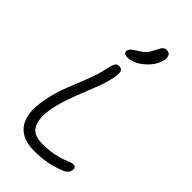

<svg xmlns="http://www.w3.org/2000/svg" viewBox="-297 -1061 1150 1150"><g transform="rotate(45 278.0 -486.0)"><path d="M250 9Q177 9 133 -21Q89 -51 75 -109Q61 -167 77 -251Q93 -330 119.5 -397Q146 -464 171.5 -527.5Q197 -591 210 -658Q216 -684 223.5 -697.5Q231 -711 250 -711Q265 -711 272 -704Q279 -697 280 -681.5Q281 -666 276 -642Q266 -592 248.5 -545Q231 -498 211.5 -450.5Q192 -403 174 -352.5Q156 -302 144 -244Q127 -159 150 -107.5Q173 -56 251 -56Q305 -56 342 -63Q379 -70 403.5 -78.5Q428 -87 444 -94Q460 -101 471 -101Q484 -101 489.5 -94Q495 -87 493 -75Q491 -60 482 -49Q473 -38 454 -30Q406 -10 355 -0.5Q304 9 250 9ZM249 -782Q230 -782 222 -789Q214 -796 216 -807Q219 -821 230 -830.5Q241 -840 265 -855Q297 -875 310.5 -891.5Q324 -908 337 -936Q349 -963 359.5 -972Q370 -981 382 -981Q405 -981 412.5 -965Q420 -949 416 -930Q408 -891 380 -857Q352 -823 316.5 -802.5Q281 -782 249 -782Z"/></g></svg>

Font: Shantell Sans Light
Style: Italic
Weight: 300
Italic angle: -11°
Designer: Stephen Nixon, Anya Danilova, Shantell Martin
Foundry: Arrow Type
Version: Version 1.008;[ac192a2d6]